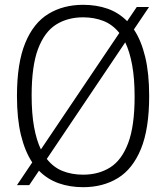

<svg xmlns="http://www.w3.org/2000/svg" viewBox="-20 -769 691 798"><path d="M101.5 0.5H50.5L114 -94Q83.5 -140 67 -208Q50.5 -276 50.5 -370Q50.5 -506.5 84.8 -590Q119 -673.5 181 -711.2Q243 -749 325.5 -749Q381 -749 427.2 -732.8Q473.5 -716.5 508.5 -681L548.5 -740H599.5L536.5 -646.5Q567 -601 583.5 -532.5Q600 -464 600 -370Q600 -233.5 565.8 -150Q531.5 -66.5 469.8 -28.8Q408 9 325.5 9Q270 9 223.5 -7.5Q177 -24 142 -59.5ZM111.5 -372.5Q111.5 -297 121.5 -241.8Q131.5 -186.5 150 -148L476 -632Q448 -667 409.8 -682Q371.5 -697 325.5 -697Q261 -697 213 -666.8Q165 -636.5 138.2 -565.8Q111.5 -495 111.5 -372.5ZM325.5 -43Q390 -43 438 -73.2Q486 -103.5 512.8 -174.5Q539.5 -245.5 539.5 -367.5Q539.5 -443.5 529.2 -499Q519 -554.5 500.5 -593L174.5 -108.5Q202.5 -73 240.8 -58Q279 -43 325.5 -43Z"/></svg>

Font: Encode Sans SemiCondensed SemiCondensed Light
Style: Regular
Weight: 300
Width: 4
Designer: Multiple Designers
Foundry: Impallari Type
Version: Version 3.000; ttfautohint (v1.8.3) -l 8 -r 50 -G 200 -x 14 